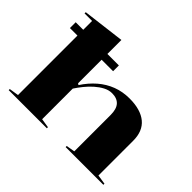

<svg xmlns="http://www.w3.org/2000/svg" viewBox="-155 -993 1242 1242"><g transform="rotate(45 465.5 -372.5)"><path d="M36 -617H431V-564H36ZM906 -10V0H561V-10L620 -20V-353Q620 -407 596.5 -433Q573 -459 527 -459Q498 -459 469.5 -444Q441 -429 414.5 -405.5Q388 -382 365.5 -354Q343 -326 326 -300V-20L389 -10V0H40V-10L105 -20V-698H36V-709L326 -745V-349L336 -342Q371 -396 416 -435Q461 -474 515 -494.5Q569 -515 632 -515Q683 -515 722 -503.5Q761 -492 787.5 -470Q814 -448 827.5 -415Q841 -382 841 -339V-20Z"/></g></svg>

Font: Kalnia SemiExpanded Medium
Style: Regular
Weight: 500
Width: 6
Designer: Frida Medrano
Foundry: Frida Medrano
Version: Version 1.105